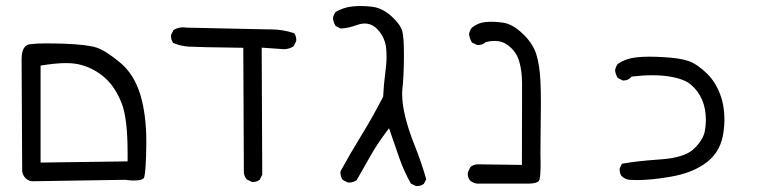

<svg xmlns="http://www.w3.org/2000/svg" viewBox="-20 -504 2540 642"><path d="M397.9 97.2Q416.5 99.6 426.8 99.6Q458.5 99.6 461.9 89.4Q468.3 68.4 469.2 -24.4Q469.2 -28.3 469.2 -32.7Q469.2 -120.1 449.2 -187.5Q428.2 -256.3 380.9 -295.4Q333.5 -334.5 303.2 -344.7Q272.9 -355 193.4 -357.9Q163.6 -358.9 132.1 -358.9Q100.6 -358.9 79.6 -356Q70.3 -354.5 64.5 -348.6Q52.2 -336.9 52.2 -304.7L54.2 68.8Q56.2 82.5 65.4 91.8Q74.2 100.6 86.4 102.1ZM115.7 39.6V-284.7Q167 -293 198.5 -293Q230 -293 250.5 -287.1Q294.4 -275.4 329.6 -244.9Q364.7 -214.4 386.7 -159.2Q406.7 -108.4 406.7 7.3Q406.7 17.6 406.7 35.6Z M825.2 104.5Q839.4 104.5 848.6 96.7L856.9 80.1L855 -344.7L918 -340.3Q923.3 -339.4 928.2 -339.4Q947.3 -339.4 961.9 -349.6L970.2 -366.2Q970.7 -368.2 970.7 -370.1Q970.7 -383.8 963.4 -393.1Q925.3 -405.8 883.3 -405.8Q877.9 -405.8 872.6 -405.8H872.1L604.5 -411.6Q598.6 -412.6 592.8 -412.6Q574.7 -412.6 560.5 -403.8L552.2 -387.7Q551.8 -385.7 551.8 -381.6Q551.8 -377.4 553.5 -371.6Q555.2 -365.7 559.1 -360.4Q583 -350.1 611.1 -348.1Q639.2 -346.2 793.5 -344.2L795.4 73.7Q796.9 86.4 804.7 95.7L821.3 104Q823.2 104.5 825.2 104.5Z M1374 118.2Q1388.2 118.2 1397.5 110.4L1405.3 95.2Q1388.2 36.1 1365.2 -21Q1324.7 -124 1324.7 -189Q1324.7 -199.7 1325.7 -209Q1329.6 -239.7 1330.6 -307.6Q1330.6 -316.4 1330.6 -324.2Q1330.6 -377.9 1325.2 -399.4Q1318.8 -422.9 1287.8 -450.7Q1256.8 -478.5 1220.7 -481.9Q1162.6 -487.8 1127.4 -475.6Q1114.3 -471.2 1102.5 -464.4Q1095.2 -454.6 1093.3 -442.4Q1094.7 -432.6 1097.4 -426.5Q1100.1 -420.4 1102.5 -417L1118.7 -408.7Q1142.6 -409.2 1175.3 -420.9Q1187.5 -425.3 1199.2 -425.3Q1224.1 -425.3 1242.7 -405.3Q1269 -377 1271.5 -338.4Q1272.5 -326.7 1272.5 -314.9Q1272.5 -289.1 1267.8 -256.1Q1263.2 -223.1 1261.2 -180.7Q1225.1 -110.8 1188.2 -51Q1151.4 8.8 1118.7 68.4Q1118.2 70.8 1118.2 73.5Q1118.2 76.2 1119.1 80.1Q1120.1 89.4 1126 97.7L1142.6 106Q1144.5 106.4 1146.5 106.4Q1161.1 106.4 1172.4 98.6L1218.3 18.1Q1241.7 -23.4 1272.5 -64L1280.8 -75.2Q1300.8 -16.1 1316.2 27.1Q1331.5 70.3 1354 109.9L1370.1 117.7Q1372.1 118.2 1374 118.2Z M1787.6 53.7Q1787.6 47.9 1787.6 39.1Q1787.1 27.8 1787.1 8.3Q1787.1 -30.3 1787.8 -75.9Q1788.6 -121.6 1788.6 -160.6Q1788.6 -199.7 1787.1 -232.4Q1784.7 -284.7 1773.4 -322.3Q1762.2 -358.4 1728 -391.1Q1693.8 -423.8 1662.1 -428.2Q1641.1 -431.2 1626.7 -431.2Q1612.3 -431.2 1602.5 -430.2Q1577.6 -427.7 1558.1 -411.6Q1550.3 -402.3 1548.3 -389.6Q1550.3 -375 1558.1 -361.8L1574.2 -354Q1576.2 -353.5 1578.1 -353.5Q1592.8 -353.5 1602.5 -361.8L1604 -363.3Q1620.1 -367.2 1633.3 -367.2Q1659.7 -367.2 1678.7 -352.5Q1706.5 -331.5 1715.8 -299.8Q1725.1 -269.5 1725.6 -228Q1725.6 -214.4 1725.6 -163.1Q1725.6 -111.8 1725.1 47.4L1574.7 45.4Q1562 46.9 1552.7 54.7L1544.4 72.3Q1543.9 74.2 1543.9 78.4Q1543.9 82.5 1545.7 88.6Q1547.4 94.7 1552.2 100.1Q1562 107.9 1574.7 109.9H1746.6Q1766.1 109.9 1776.4 105Q1783.2 101.6 1784.2 95.2Q1787.6 79.1 1787.6 53.7Z M2109.4 98.1Q2157.7 98.1 2219.7 87.4Q2298.8 74.2 2345.7 36.6Q2391.6 0 2399.4 -64Q2402.3 -85.9 2402.3 -100.8Q2402.3 -115.7 2401.4 -125.5Q2399.4 -153.8 2391.6 -178.2Q2375.5 -227.5 2343.5 -258.5Q2311.5 -289.6 2282.7 -299.8Q2253.4 -310.1 2197.3 -313Q2172.9 -314.5 2149.4 -314.5Q2126 -314.5 2106.4 -312Q2073.2 -308.6 2045.9 -290.5Q2038.6 -280.8 2036.6 -268.6Q2038.1 -258.8 2040.8 -252.7Q2043.5 -246.6 2045.9 -243.2L2062.5 -234.9Q2064 -234.9 2065.4 -234.9Q2080.1 -234.9 2090.3 -246.1L2092.3 -248Q2130.4 -252.4 2160.6 -252.4Q2190.9 -252.4 2216.3 -248.5Q2268.1 -240.2 2290 -221.2Q2340.3 -178.2 2340.3 -102.5Q2340.3 -83 2336.4 -64Q2330.1 -34.2 2298.8 -5.1Q2267.6 23.9 2184.6 29.3Q2107.4 34.7 2059.6 43.5L2052.2 58.6Q2051.8 60.5 2051.8 63.5Q2051.8 66.4 2052.7 70.3Q2053.7 79.6 2060.1 86.4Q2069.8 94.7 2083 97.2Q2095.7 98.1 2109.4 98.1Z"/></svg>

Font: Bakudai
Style: ExtraLight
Weight: 200
Version: Version 1.48